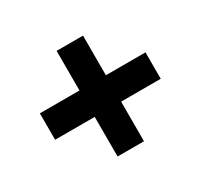

<svg xmlns="http://www.w3.org/2000/svg" viewBox="-114 -659 843 806"><g transform="rotate(-30 307.5 -256.0)"><path d="M371 -512H243V-320H51V-192H243V0H371V-192H563V-320H371Z"/></g></svg>

Font: Chivo Light
Style: Bold
Weight: 900
Designer: Hector Gatti
Foundry: Omnibus-Type
Version: Version 1.003;PS 001.003;hotconv 1.0.70;makeotf.lib2.5.58329